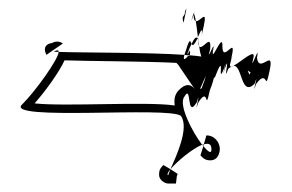

<svg xmlns="http://www.w3.org/2000/svg" viewBox="-20 -711 692 455"><path d="M454 -500 468 -532C467 -530 467 -528 466 -525C465 -523 465 -522 465 -521C463 -517 462 -513 458 -502C457 -501 455 -501 454 -500ZM455 -343C459 -339 464 -331 478 -331C500 -331 501 -355 501 -359C500 -376 486 -391 469 -390L463 -369C474 -372 481 -370 481 -358C482 -345 473 -351 462 -365ZM62 -466C90 -498 120 -540 133 -568C189 -566 319 -566 398 -562C399 -561 404 -556 404 -555L442 -499C424 -525 401 -494 400 -493C392 -481 393 -471 394 -461C327 -471 134 -458 62 -466ZM90 -581 129 -608C117 -616 107 -611 103 -609C103 -609 77 -607 90 -581ZM415 -657 422 -691C418 -685 418 -681 418 -679C415 -669 410 -675 415 -657ZM567 -544 574 -539C572 -536 571 -535 571 -534C569 -539 568 -541 567 -544ZM384 -310ZM357 -298C356 -285 370 -276 379 -276H397L399 -293C399 -294 400 -296 401 -299L384 -310C381 -303 379 -298 379 -296C375 -296 377 -302 384 -310L367 -320C363 -315 357 -311 357 -298ZM444 -661C446 -650 447 -637 449 -623C468 -669 451 -597 463 -650C472 -692 454 -658 444 -661ZM439 -674C439 -665 441 -662 444 -661C443 -669 441 -675 440 -678C440 -677 439 -676 439 -674ZM437 -674C430 -650 436 -668 440 -679V-678C443 -689 442 -686 440 -679C439 -680 438 -679 437 -674ZM33 -464C-15 -423 385 -460 409 -436C429 -407 397 -340 384 -310C399 -328 436 -359 459 -368C435 -399 402 -464 417 -482C435 -514 421 -428 446 -468C459 -508 437 -428 450 -468C476 -510 465 -441 477 -496C482 -510 483 -513 483 -513C484 -515 484 -517 485 -519C486 -524 487 -527 488 -530C487 -524 487 -521 495 -542C513 -584 494 -506 511 -549C523 -589 501 -509 513 -549C527 -589 507 -508 521 -548C524 -550 526 -552 528 -553C525 -553 524 -555 526 -562C527 -564 536 -596 526 -564V-562C526 -562 526 -565 529 -577C541 -630 508 -560 507 -600C509 -640 479 -556 485 -592C496 -631 471 -550 483 -589C495 -629 466 -554 478 -594C482 -635 460 -591 452 -601C453 -592 455 -583 457 -577C451 -578 442 -579 430 -580C431 -590 431 -597 426 -583C426 -582 425 -581 425 -580H430V-579C428 -579 426 -579 424 -577C424 -578 425 -579 425 -580C428 -592 433 -609 426 -586C420 -573 426 -592 434 -607C436 -603 439 -601 448 -620C449 -618 450 -616 450 -612C450 -606 451 -603 452 -601C451 -608 450 -615 449 -623V-622C449 -621 448 -621 448 -620C445 -626 439 -618 434 -607C431 -613 430 -623 421 -593C419 -588 418 -584 417 -581C420 -581 423 -580 425 -580C425 -579 424 -577 424 -576C419 -572 413 -565 417 -581C332 -587 164 -586 119 -588C119 -592 117 -593 110 -590C105 -589 109 -588 119 -588C118 -570 64 -495 33 -464ZM533 -555C555 -557 550 -481 583 -512C597 -552 573 -472 587 -512C616 -552 607 -486 619 -544C631 -600 594 -534 589 -574C597 -614 571 -534 580 -572C589 -601 550 -563 533 -555ZM528 -553C530 -554 532 -555 533 -555C531 -554 529 -553 528 -553ZM483 -513C483 -511 476 -490 483 -513ZM459 -368 462 -365 463 -369C462 -369 460 -368 459 -368Z"/></svg>

Font: CiSf CamouflageKit II
Style: Outline
Weight: 400
Version: Version 1